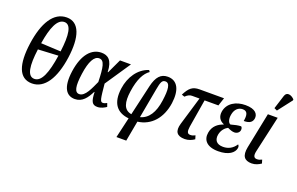

<svg xmlns="http://www.w3.org/2000/svg" viewBox="-117 -1298 3130 2024"><g transform="rotate(20 1448.0 -286.5)"><path d="M247 10C389 10 482 -137 516 -378C550 -620 499 -770 358 -770C210 -770 120 -620 86 -379C52 -137 99 10 247 10ZM417 -411 195 -422C224 -604 271 -716 350 -716C427 -716 442 -604 417 -411ZM255 -44C174 -44 160 -160 185 -349L411 -361C381 -160 335 -44 255 -44Z M728 10C812 10 858 -55 896 -131H900C904 -28 920 7 980 7C1019 7 1056 -13 1079 -29L1065 -68C1051 -60 1033 -53 1020 -53C989 -53 985 -85 969 -251L1161 -536H1038L963 -376H958C954 -510 899 -546 829 -546C718 -546 631 -451 603 -257C576 -65 634 10 728 10ZM755 -55C703 -55 688 -118 709 -266C729 -410 770 -482 825 -482C885 -482 896 -408 901 -244C864 -164 821 -55 755 -55Z M1279 236H1389L1431 8C1581 -11 1682 -126 1707 -300C1728 -453 1681 -547 1572 -547C1494 -547 1449 -497 1423 -387L1344 -44C1254 -59 1235 -142 1253 -267C1273 -408 1316 -488 1374 -528L1361 -546C1245 -509 1170 -395 1152 -264C1127 -89 1201 -6 1332 7ZM1501 -380C1516 -462 1526 -492 1565 -492C1616 -492 1623 -420 1605 -293C1586 -154 1531 -69 1440 -46Z M1961 10C2003 10 2041 -7 2068 -26L2056 -66C2036 -56 2023 -51 2002 -51C1968 -51 1960 -75 1968 -131L2020 -445H2175L2205 -536H1931C1852 -536 1817 -504 1774 -420L1806 -409C1834 -436 1856 -445 1880 -445H1963L1868 -127C1841 -36 1872 10 1961 10Z M2336 10C2455 10 2513 -39 2522 -91C2526 -110 2519 -123 2511 -130C2476 -76 2427 -51 2369 -51C2293 -51 2267 -95 2277 -154C2288 -213 2325 -244 2352 -258C2383 -243 2408 -235 2429 -235C2459 -235 2484 -254 2488 -280C2491 -300 2485 -313 2476 -320C2446 -320 2404 -311 2363 -299C2339 -307 2324 -348 2334 -400C2344 -458 2380 -495 2431 -495C2487 -495 2494 -449 2482 -382C2552 -382 2576 -408 2583 -445C2591 -495 2558 -546 2444 -546C2336 -546 2247 -493 2231 -398C2221 -339 2247 -297 2296 -278L2295 -274C2239 -255 2185 -216 2172 -139C2157 -54 2208 10 2336 10Z M2773 -605 2895 -763 2896 -775C2861 -812 2806 -828 2789 -775L2740 -620ZM2712 10C2753 10 2788 -7 2816 -26L2804 -66C2784 -56 2770 -51 2750 -51C2715 -51 2703 -75 2716 -131L2807 -536H2697L2616 -136C2596 -34 2630 10 2712 10Z"/></g></svg>

Font: Noto Serif Condensed Medium
Style: Italic
Weight: 500
Width: 3
Italic angle: -12°
Designer: Monotype Design Team
Foundry: Monotype Imaging Inc.
Version: Version 2.013